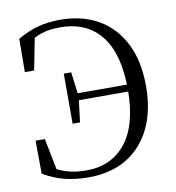

<svg xmlns="http://www.w3.org/2000/svg" viewBox="-84 -821 838 912"><g transform="rotate(-10 335.0 -364.5)"><path d="M53.4 -39.8 51.9 -199.3H96.7L130.9 -26.4L85.7 -40L81.4 -76.2Q124.6 -45 169.1 -31.6Q213.6 -18.2 265 -18.2Q387.6 -18.2 456.8 -105.9Q526 -193.6 526 -363.5Q526 -534.3 457.3 -621.8Q388.6 -709.3 260.1 -709.3Q205.9 -709.3 167.2 -696.2Q128.6 -683.1 86.3 -652.4L87.7 -687.2L137.2 -702.3L103.1 -528.8H58.3L59.8 -689.5Q110.2 -718.3 158.5 -731.6Q206.8 -744.9 266.1 -744.9Q371.6 -744.9 449.6 -700.1Q527.6 -655.4 570.7 -570.1Q613.8 -484.8 613.8 -363.7Q613.8 -246.6 572.6 -161.4Q531.5 -76.3 454.8 -30.1Q378.1 16.1 269.8 16.1Q209.1 16.1 156.5 2.8Q104 -10.4 53.4 -39.8ZM239.3 -248.1V-489.8H275.1L288.7 -381.2V-360.4L275.1 -248.1ZM267.8 -352.9V-386.4H555.8V-352.9Z"/></g></svg>

Font: Source Han Serif JP VF
Style: Regular
Weight: 250
Designer: Ryoko NISHIZUKA 西塚涼子 (kana & ideographs); Frank Grießhammer (Latin, Greek & Cyrillic); Wenlong ZHANG 张文龙 (bopomofo); San
Foundry: Adobe
Version: Version 2.001;hotconv 1.1.0;makeotfexe 2.6.0